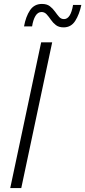

<svg xmlns="http://www.w3.org/2000/svg" viewBox="-20 -955 433 975"><path d="M303 -816Q279 -816 264 -827.5Q249 -839 238.5 -854.5Q228 -870 217 -882Q206 -894 191 -894Q172 -894 160 -874Q148 -854 143 -821H102Q111 -871 132.5 -903Q154 -935 193 -935Q218 -935 233 -923.5Q248 -912 259 -896.5Q270 -881 280 -869.5Q290 -858 305 -858Q339 -858 351 -930H393Q383 -882 362 -849Q341 -816 303 -816ZM32 0 189 -740H245L88 0Z"/></svg>

Font: Be Vietnam Pro ExtraLight
Style: Italic
Weight: 200
Italic angle: -12°
Designer: Lam Bao, Tony Le, Vietanh Nguyen
Foundry: Yellow Type Foundry
Version: Version 1.002; ttfautohint (v1.8.3)